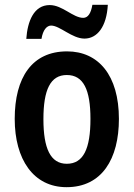

<svg xmlns="http://www.w3.org/2000/svg" viewBox="-20 -766 554 796"><path d="M89 -605H152C158 -642 174 -660 192 -660C228 -660 279 -606 330 -606C383 -606 422 -655 427 -746H363C357 -711 345 -692 325 -692C283 -692 239 -745 186 -745C120 -745 94 -677 89 -605ZM473 -273C473 -454 388 -553 258 -553C113 -553 41 -445 41 -273C41 -106 118 10 256 10C403 10 473 -108 473 -273ZM160 -272C160 -394 189 -455 257 -455C326 -455 355 -394 355 -273C355 -150 326 -87 257 -87C189 -87 160 -151 160 -272Z"/></svg>

Font: Noto Sans Armenian Condensed SemiBold
Style: Regular
Weight: 600
Width: 3
Designer: Monotype Design Team
Foundry: Monotype Imaging Inc.
Version: Version 2.008